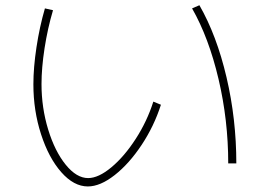

<svg xmlns="http://www.w3.org/2000/svg" viewBox="-20 -709 978 716"><path d="M104.5 -394.5Q104.5 -457 116 -532.7Q127.4 -608.4 147.5 -677.7L177.7 -670.9Q157.7 -603.5 146.2 -529.5Q134.8 -455.6 134.8 -395.5Q134.8 -307.1 159.7 -225.8Q184.6 -144.5 225.1 -94.7Q265.6 -44.9 308.6 -44.9Q347.2 -44.9 395.5 -85.2Q443.8 -125.5 486.3 -191.4Q528.8 -257.3 551.8 -330.1L580.1 -318.4Q554.7 -238.8 508.1 -168.5Q461.4 -98.1 407.5 -55.9Q353.5 -13.7 307.6 -13.7Q255.4 -13.7 208.5 -66.9Q161.6 -120.1 133.1 -208.3Q104.5 -296.4 104.5 -394.5ZM696.3 -677.7 723.6 -689.5Q788.1 -577.1 824.7 -420.9Q861.3 -264.6 861.3 -99.6H831.1Q831.1 -260.7 794.9 -414.3Q758.8 -567.9 696.3 -677.7Z"/></svg>

Font: Pretendard Thin
Style: Regular
Weight: 100
Designer: Base glyphs from Inter by Rasmus Andersson; Hangeul glyphs from Noto Sans CJK(Source Han Sans) by Jang Soo-young and Kan
Foundry: Kil Hyung-jin
Version: Version 1.309